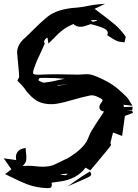

<svg xmlns="http://www.w3.org/2000/svg" viewBox="-25 -915 730 1015"><path d="M465.3 -799.3 488.3 -805.7 484.4 -809.6 454.6 -808.1ZM322.3 11.2Q328.6 10.3 332.5 2.9L292.5 6.3Q309.6 11.2 319.3 11.2ZM279.8 -462.4 333.5 -468.3 279.8 -465.3ZM209 -478Q240.7 -481.4 291 -493.2L317.4 -498.5Q266.1 -503.4 210.4 -503.4L184.1 -502.9Q180.2 -497.6 177.7 -490.7Q196.8 -478 207.5 -478ZM313 -837.9 351.6 -846.2V-846.7ZM226.1 79.6Q218.3 79.6 206.1 78.1H201.2Q154.3 73.2 115.2 57.9Q76.2 42.5 38.6 22.9H38.1Q20.5 13.7 2 5.4L35.2 -20L-5.4 -78.1L61 -68.8Q59.1 -77.1 59.1 -84.5Q59.1 -101.1 68.8 -113.3Q80.6 -127.9 103 -131.3L110.4 -132.8L112.3 -109.4Q114.3 -96.2 114.3 -83Q114.3 -74.2 113.3 -65.4Q110.4 -53.7 98.1 -41H97.7L94.7 -37.6Q109.4 -38.6 123 -38.6Q144.5 -38.6 163.8 -36.1Q183.1 -33.7 200.7 -33.7Q241.7 -33.7 267.1 -46.9L283.2 -54.7Q303.7 -65.4 317.4 -71.3Q329.1 -75.7 338.4 -81.5Q404.8 -122.6 431.2 -164.6Q439 -178.2 444.6 -193.4Q450.2 -208.5 458.5 -222.7Q479.5 -257.3 524.9 -325.2Q500.5 -330.1 500.5 -347.7Q500.5 -360.8 510.7 -372.1Q517.1 -379.9 517.1 -384.3Q517.1 -391.1 502 -397.5Q477.5 -411.1 459.5 -411.1H455.6Q412.1 -402.3 370.6 -390.1Q309.1 -372.1 275.4 -366.7Q260.3 -364.3 247.6 -364.3Q192.9 -364.3 159.7 -388.9Q126.5 -413.6 102.5 -450.2Q93.3 -461.9 81.1 -473.9Q68.8 -485.8 66.9 -488.3L70.8 -496.6Q76.2 -504.4 76.2 -509.3Q76.2 -524.4 70.8 -578.1Q65.4 -631.8 65.4 -637.2Q65.4 -678.7 105.5 -713.4Q129.9 -735.8 152.8 -759.3Q186.5 -793.5 225.1 -825.7Q278.8 -869.1 383.8 -875Q403.8 -876.5 439.5 -883.8Q454.6 -886.7 470.9 -889.4Q487.3 -892.1 530.8 -895L475.1 -868.2L500.5 -849.1Q542 -818.4 583 -784.7Q614.3 -756.8 636.7 -725.1Q639.2 -721.2 639.2 -717.3Q639.2 -713.4 636.2 -705.1Q634.8 -700.7 633.3 -690.9Q625.5 -692.4 616.2 -693.4Q604 -693.8 593.3 -698.2Q576.2 -706.5 560.1 -717.3L542 -728.5Q544.9 -736.8 544.9 -740.7Q544.9 -746.6 540.5 -752.9Q531.2 -768.6 454.6 -787.6L441.9 -783.2Q416.5 -773.4 399.9 -773.4Q378.4 -773.4 362.8 -788.1Q354.5 -784.7 337.4 -775.9Q300.3 -756.8 264.6 -717.8Q252.4 -705.1 231 -684.6L226.1 -715.8Q215.8 -711.9 210.9 -702.6Q208 -697.3 208 -693.4Q208 -689.9 211.9 -685.1Q208 -675.8 191.4 -639.6Q168.9 -594.2 153.8 -550.3Q149.9 -538.6 149.9 -531.7Q149.9 -526.4 152.3 -524.4Q157.7 -520 176.3 -520L192.4 -520.5Q233.9 -522.5 274.4 -522.5Q301.3 -522.5 328.1 -521.5Q357.9 -520.5 388.7 -520.5Q399.9 -520.5 410.9 -521.7Q421.9 -522.9 432.1 -522.9Q447.8 -522.9 462.4 -519Q519 -499.5 569.8 -466.8Q602.5 -444.3 644.5 -402.3Q652.8 -394 659.7 -381.3V-380.9Q663.6 -373.5 675.3 -356L627.9 -361.3L629.9 -349.1L676.3 -350.6L674.8 -335L644.5 -328.6L672.4 -331.5L678.2 -318.4L635.3 -302.2L620.6 -196.3L572.8 -214.4L569.8 -204.1Q563.5 -181.2 558.6 -159.2Q558.6 -157.7 560.3 -154.8Q562 -151.9 562 -148.4Q562 -144 477.5 -43.9Q466.8 -31.7 456.5 -19L452.1 -14.2L427.2 -28.8Q380.4 34.2 286.6 45.4Q270 48.3 247.6 50.8Q249 56.6 249 61.5Q249 65.9 247.1 71.8Q245.1 79.6 226.1 79.6ZM333 69.8 387.7 31.7Q408.7 16.6 433.1 2L450.7 -8.8Q457 2.4 457.5 6.8Q457.5 11.7 448.7 18.1Q442.4 22 427.7 28.6Q413.1 35.2 386.2 46.9Q359.4 58.6 333 69.8Z"/></svg>

Font: Unutterable
Style: Regular
Weight: 400
Designer: GGBotNet
Foundry: f0n7.com
Version: 1.00